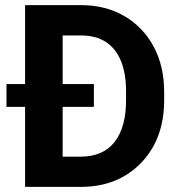

<svg xmlns="http://www.w3.org/2000/svg" viewBox="-20 -731 705 751"><path d="M295.4 0H142.1L143.1 -118.2H295.4Q382.8 -118.2 428 -175.5Q473.1 -232.9 473.1 -339.4V-372.1Q473.1 -443.8 452.9 -492.9Q432.6 -542 393.6 -567.1Q354.5 -592.3 297.4 -592.3H139.2V-710.9H297.4Q393.1 -710.9 466.3 -668.2Q539.6 -625.5 580.8 -549.1Q622.1 -472.7 622.1 -371.1V-339.4Q622.1 -187 531.5 -93.5Q440.9 0 295.4 0ZM225.1 -710.9V0H78.1V-710.9ZM347.2 -402.3V-313H5.4V-402.3Z"/></svg>

Font: RobotoDEMO
Style: Regular
Weight: 400
Designer: Christian Robertson
Foundry: Google
Version: Version 2.136